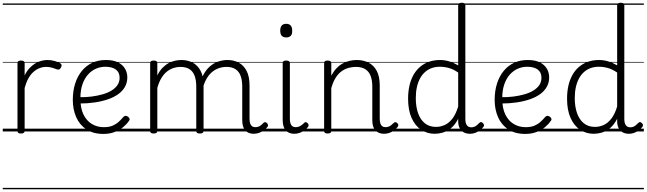

<svg xmlns="http://www.w3.org/2000/svg" viewBox="-20 -955 4698 1395"><path d="M132 15Q119 15 113 10.5Q107 6 107 -4V-496Q107 -506 113 -510.5Q119 -515 132 -515Q146 -515 152.5 -510.5Q159 -506 159 -496V-407Q174 -438 193.5 -459Q213 -480 235 -493.5Q257 -507 280 -513Q303 -519 324 -519Q352 -519 378 -511.5Q404 -504 418 -495Q426 -490 427.5 -483Q429 -476 422 -463Q417 -453 410 -450.5Q403 -448 394 -451Q381 -456 360.5 -462.5Q340 -469 316 -469Q291 -469 267.5 -460Q244 -451 223 -432.5Q202 -414 186 -385Q170 -356 159 -316V-4Q159 6 152.5 10.5Q146 15 132 15ZM0 410H451V420H0ZM0 -20H451V0H0ZM0 -505H451V-500H0ZM0 -930H451V-920H0Z M731 18Q657 18 607.5 -15Q558 -48 533.5 -104Q509 -160 509 -229Q509 -294 526 -347.5Q543 -401 574.5 -439.5Q606 -478 650 -498.5Q694 -519 749 -519Q803 -519 837 -502Q871 -485 888 -456.5Q905 -428 905 -393Q905 -355 888 -324.5Q871 -294 840 -271.5Q809 -249 766 -234Q723 -219 670 -211Q617 -203 558 -203V-249Q603 -248 645.5 -253.5Q688 -259 725 -269.5Q762 -280 790 -297Q818 -314 833.5 -337Q849 -360 849 -390Q849 -430 821.5 -450Q794 -470 745 -470Q710 -470 677.5 -456Q645 -442 619.5 -413.5Q594 -385 579 -342Q564 -299 564 -240Q564 -168 587 -122Q610 -76 648.5 -53.5Q687 -31 734 -31Q773 -31 798.5 -42Q824 -53 842.5 -70Q861 -87 877 -106Q886 -114 893.5 -113.5Q901 -113 910 -107Q918 -101 921 -93Q924 -85 917 -77Q901 -53 874.5 -31Q848 -9 812 4.5Q776 18 731 18ZM438 410H964V420H438ZM438 -20H964V0H438ZM438 -505H964V-500H438ZM438 -930H964V-920H438Z M1823 17Q1803 17 1787.5 10.5Q1772 4 1761.5 -8Q1751 -20 1745.5 -38.5Q1740 -57 1740 -82V-326Q1740 -371 1728.5 -403Q1717 -435 1691.5 -452Q1666 -469 1625 -469Q1598 -469 1571 -460Q1544 -451 1520 -431Q1496 -411 1477.5 -377Q1459 -343 1448 -292H1424Q1431 -355 1451 -398Q1471 -441 1500 -468Q1529 -495 1563.5 -507Q1598 -519 1633 -519Q1678 -519 1714 -500Q1750 -481 1771.5 -440.5Q1793 -400 1793 -334V-94Q1793 -74 1797 -60Q1801 -46 1810.5 -38.5Q1820 -31 1834 -31Q1846 -31 1855.5 -34Q1865 -37 1874.5 -44Q1884 -51 1894 -62Q1900 -68 1907 -67.5Q1914 -67 1920 -60Q1925 -55 1927 -48Q1929 -41 1924 -34Q1913 -19 1896.5 -7.5Q1880 4 1861.5 10.5Q1843 17 1823 17ZM1096 15Q1083 15 1077 10.5Q1071 6 1071 -4V-496Q1071 -506 1077 -510.5Q1083 -515 1096 -515Q1110 -515 1116.5 -510.5Q1123 -506 1123 -496V-407Q1139 -440 1160.5 -462Q1182 -484 1205.5 -496.5Q1229 -509 1253 -514Q1277 -519 1298 -519Q1343 -519 1379.5 -500Q1416 -481 1437.5 -440.5Q1459 -400 1459 -334V-4Q1459 6 1452.5 10.5Q1446 15 1432 15Q1418 15 1412 10.5Q1406 6 1406 -4V-326Q1406 -371 1394.5 -403Q1383 -435 1357.5 -452Q1332 -469 1290 -469Q1266 -469 1241 -461Q1216 -453 1193.5 -435.5Q1171 -418 1153 -388.5Q1135 -359 1123 -316V-4Q1123 6 1116.5 10.5Q1110 15 1096 15ZM964 410H1927V420H964ZM964 -20H1927V0H964ZM964 -505H1927V-500H964ZM964 -930H1927V-920H964Z M2119 17Q2078 17 2056 -8Q2034 -33 2034 -82V-496Q2034 -506 2040 -510.5Q2046 -515 2059 -515Q2073 -515 2079.5 -510.5Q2086 -506 2086 -496V-94Q2086 -63 2096 -47Q2106 -31 2129 -31Q2140 -31 2150 -34.5Q2160 -38 2170 -45Q2180 -52 2190 -62Q2195 -68 2202 -67.5Q2209 -67 2215 -60Q2221 -54 2222 -47.5Q2223 -41 2219 -34Q2208 -19 2191.5 -7.5Q2175 4 2156.5 10.5Q2138 17 2119 17ZM2060 -683Q2038 -683 2027 -695Q2016 -707 2016 -732Q2016 -757 2027 -769.5Q2038 -782 2060 -782Q2081 -782 2092 -769.5Q2103 -757 2103 -732Q2104 -707 2092.5 -695Q2081 -683 2060 -683ZM1927 410H2228V420H1927ZM1927 -20H2228V0H1927ZM1927 -505H2228V-500H1927ZM1927 -930H2228V-920H1927Z M2770 17Q2750 17 2734 10.5Q2718 4 2707 -8Q2696 -20 2690.5 -38.5Q2685 -57 2685 -82V-326Q2685 -371 2673 -403Q2661 -435 2634.5 -452Q2608 -469 2565 -469Q2537 -469 2510 -461Q2483 -453 2459.5 -435.5Q2436 -418 2417.5 -388Q2399 -358 2387 -314V-4Q2387 6 2380.5 10.5Q2374 15 2360 15Q2347 15 2341 10.5Q2335 6 2335 -4V-496Q2335 -506 2341 -510.5Q2347 -515 2360 -515Q2374 -515 2380.5 -510.5Q2387 -506 2387 -496V-405Q2404 -437 2425 -459Q2446 -481 2470.5 -494Q2495 -507 2520.5 -513Q2546 -519 2572 -519Q2620 -519 2657.5 -500Q2695 -481 2717 -440.5Q2739 -400 2739 -334V-94Q2739 -74 2743 -60Q2747 -46 2756.5 -38.5Q2766 -31 2781 -31Q2791 -31 2801 -34Q2811 -37 2821 -44.5Q2831 -52 2841 -62Q2847 -68 2853.5 -67.5Q2860 -67 2867 -60Q2873 -54 2874 -47.5Q2875 -41 2870 -34Q2859 -19 2842.5 -7Q2826 5 2808 11Q2790 17 2770 17ZM2228 410H2874V420H2228ZM2228 -20H2874V0H2228ZM2228 -505H2874V-500H2228ZM2228 -930H2874V-920H2228Z M3139 17Q3084 17 3040 -12Q2996 -41 2970.5 -98Q2945 -155 2945 -238Q2945 -288 2954.5 -331Q2964 -374 2983 -408.5Q3002 -443 3030 -467.5Q3058 -492 3095 -505.5Q3132 -519 3177 -519Q3210 -519 3242.5 -509.5Q3275 -500 3309 -480V-916Q3309 -926 3315.5 -930.5Q3322 -935 3335 -935Q3349 -935 3355 -930.5Q3361 -926 3361 -916V-91Q3361 -60 3372 -45Q3383 -30 3405 -30Q3415 -30 3425 -33.5Q3435 -37 3444.5 -45Q3454 -53 3464 -63Q3470 -69 3476.5 -68Q3483 -67 3489 -60Q3495 -54 3496.5 -47.5Q3498 -41 3493 -34Q3482 -19 3466 -7.5Q3450 4 3432 10.5Q3414 17 3396 17Q3367 17 3347.5 5.5Q3328 -6 3318.5 -26.5Q3309 -47 3309 -75Q3309 -79 3309 -83.5Q3309 -88 3309 -92Q3286 -47 3256.5 -23.5Q3227 0 3196.5 8.5Q3166 17 3139 17ZM3001 -242Q3001 -180 3017.5 -133Q3034 -86 3066.5 -59.5Q3099 -33 3148 -33Q3180 -33 3210.5 -46.5Q3241 -60 3266.5 -92.5Q3292 -125 3309 -181V-428Q3274 -452 3241.5 -461Q3209 -470 3176 -470Q3144 -470 3117 -460.5Q3090 -451 3068.5 -432Q3047 -413 3032 -385.5Q3017 -358 3009 -322Q3001 -286 3001 -242ZM2874 410H3503V420H2874ZM2874 -20H3503V0H2874ZM2874 -505H3503V-500H2874ZM2874 -930H3503V-920H2874Z M3796 18Q3722 18 3672.5 -15Q3623 -48 3598.5 -104Q3574 -160 3574 -229Q3574 -294 3591 -347.5Q3608 -401 3639.5 -439.5Q3671 -478 3715 -498.5Q3759 -519 3814 -519Q3868 -519 3902 -502Q3936 -485 3953 -456.5Q3970 -428 3970 -393Q3970 -355 3953 -324.5Q3936 -294 3905 -271.5Q3874 -249 3831 -234Q3788 -219 3735 -211Q3682 -203 3623 -203V-249Q3668 -248 3710.5 -253.5Q3753 -259 3790 -269.5Q3827 -280 3855 -297Q3883 -314 3898.5 -337Q3914 -360 3914 -390Q3914 -430 3886.5 -450Q3859 -470 3810 -470Q3775 -470 3742.5 -456Q3710 -442 3684.5 -413.5Q3659 -385 3644 -342Q3629 -299 3629 -240Q3629 -168 3652 -122Q3675 -76 3713.5 -53.5Q3752 -31 3799 -31Q3838 -31 3863.5 -42Q3889 -53 3907.5 -70Q3926 -87 3942 -106Q3951 -114 3958.5 -113.5Q3966 -113 3975 -107Q3983 -101 3986 -93Q3989 -85 3982 -77Q3966 -53 3939.5 -31Q3913 -9 3877 4.5Q3841 18 3796 18ZM3503 410H4029V420H3503ZM3503 -20H4029V0H3503ZM3503 -505H4029V-500H3503ZM3503 -930H4029V-920H3503Z M4294 17Q4239 17 4195 -12Q4151 -41 4125.5 -98Q4100 -155 4100 -238Q4100 -288 4109.5 -331Q4119 -374 4138 -408.5Q4157 -443 4185 -467.5Q4213 -492 4250 -505.5Q4287 -519 4332 -519Q4365 -519 4397.5 -509.5Q4430 -500 4464 -480V-916Q4464 -926 4470.5 -930.5Q4477 -935 4490 -935Q4504 -935 4510 -930.5Q4516 -926 4516 -916V-91Q4516 -60 4527 -45Q4538 -30 4560 -30Q4570 -30 4580 -33.5Q4590 -37 4599.5 -45Q4609 -53 4619 -63Q4625 -69 4631.5 -68Q4638 -67 4644 -60Q4650 -54 4651.5 -47.5Q4653 -41 4648 -34Q4637 -19 4621 -7.5Q4605 4 4587 10.5Q4569 17 4551 17Q4522 17 4502.5 5.5Q4483 -6 4473.5 -26.5Q4464 -47 4464 -75Q4464 -79 4464 -83.5Q4464 -88 4464 -92Q4441 -47 4411.5 -23.5Q4382 0 4351.5 8.5Q4321 17 4294 17ZM4156 -242Q4156 -180 4172.5 -133Q4189 -86 4221.5 -59.5Q4254 -33 4303 -33Q4335 -33 4365.5 -46.5Q4396 -60 4421.5 -92.5Q4447 -125 4464 -181V-428Q4429 -452 4396.5 -461Q4364 -470 4331 -470Q4299 -470 4272 -460.5Q4245 -451 4223.5 -432Q4202 -413 4187 -385.5Q4172 -358 4164 -322Q4156 -286 4156 -242ZM4029 410H4658V420H4029ZM4029 -20H4658V0H4029ZM4029 -505H4658V-500H4029ZM4029 -930H4658V-920H4029Z"/></svg>

Font: Playwrite DE Grund Guides
Style: Regular
Weight: 400
Designer: Veronika Burian, José Scaglione
Foundry: TypeTogether
Version: Version 1.003